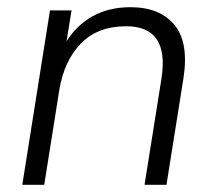

<svg xmlns="http://www.w3.org/2000/svg" viewBox="-20 -514 600 534"><path d="M42 0 119 -485H179L165 -399Q193 -444 238 -469Q283 -494 343 -494Q424 -494 465 -445Q506 -396 490 -295L443 0H382L429 -295Q452 -441 331 -441Q251 -441 204.5 -392.5Q158 -344 145 -264L103 0Z"/></svg>

Font: Nunito Sans Light
Style: Italic
Weight: 300
Italic angle: -9°
Designer: Vernon Adams
Foundry: Vernon Adams
Version: Version 3.006; ttfautohint (v1.8.3)